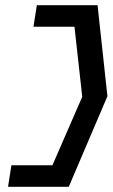

<svg xmlns="http://www.w3.org/2000/svg" viewBox="-20 -650 434 740"><path d="M24 -13 11 70H245L394 -279L356 -630H122L109 -547H267L297 -277L182 -13Z"/></svg>

Font: Charger Pro
Style: BdNarObl
Weight: 700
Designer: Jasper
Foundry: Cannot Into Space Fonts
Version: Version 1.09